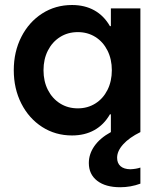

<svg xmlns="http://www.w3.org/2000/svg" viewBox="-20 -538 653 782"><path d="M435.5 -252Q435.5 -296.9 417.7 -332.3Q399.9 -367.7 368.4 -387.5Q336.9 -407.2 296.9 -407.2Q256.3 -407.2 224.6 -387.2Q192.9 -367.2 175 -332Q157.2 -296.9 157.2 -252Q157.2 -207 175 -171.9Q192.9 -136.7 224.6 -116.7Q256.3 -96.7 296.9 -96.7Q336.9 -96.7 368.4 -116.5Q399.9 -136.2 417.7 -171.6Q435.5 -207 435.5 -252ZM457 104.5Q457 126.5 470.7 138.7Q484.4 150.9 510.7 151.4Q534.7 150.4 551.8 144.5V210Q512.2 224.6 469.7 224.6Q409.7 224.6 375.7 198.2Q341.8 171.9 341.8 126Q341.8 89.4 364.5 56.9Q387.2 24.4 431.6 0V-72.3H427.7Q403.3 -29.8 364.3 -8.1Q325.2 13.7 273.4 13.7Q205.6 13.7 151.6 -21Q97.7 -55.7 66.9 -116.2Q36.1 -176.8 36.1 -252Q36.1 -327.1 66.9 -387.7Q97.7 -448.2 151.6 -482.9Q205.6 -517.6 273.4 -517.6Q325.2 -517.6 364.3 -495.8Q403.3 -474.1 427.7 -431.6H431.6V-503.9H551.8V0Q506.3 22.5 481.7 49.8Q457 77.1 457 104.5Z"/></svg>

Font: Wanted Sans SemiBold
Style: Regular
Weight: 600
Designer: Original Design by Kil Hyung-jin and Kang Hanbin, Wanted Lab, Inc; Hangeul from Source Han Sans by Jang Soo-young and Ka
Foundry: Wanted Lab, Inc.
Version: Version 1.003